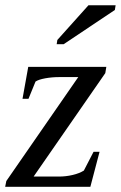

<svg xmlns="http://www.w3.org/2000/svg" viewBox="-31 -715 463 735"><path d="M-11.2 0 -6.8 -22 268.6 -419.9H195.8Q168.5 -419.9 142.6 -415.3Q116.7 -410.6 105 -402.8L78.1 -336.9H55.2L77.1 -459H376L372.1 -435.1L97.7 -39.1H193.8Q221.2 -39.1 247.1 -45.2Q272.9 -51.3 290 -62L327.1 -133.8H350.1L314.9 0ZM186 -545.9 188.5 -562 307.6 -694.8H411.6L408.7 -676.8L212.9 -545.9Z"/></svg>

Font: Liberation Serif
Style: Italic
Weight: 400
Italic angle: -16.333°
Designer: Steve Matteson
Foundry: Ascender Corporation
Version: Version 2.1.5